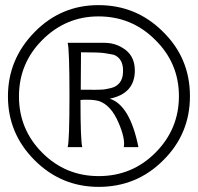

<svg xmlns="http://www.w3.org/2000/svg" viewBox="-20 -712 772 749"><path d="M616 -86Q513 17 365 17Q219 17 115 -87Q11 -191 11 -336Q11 -481 115 -587Q218 -692 364 -692Q512 -692 616 -588Q721 -485 721 -337Q721 -189 616 -86ZM585 -557Q494 -648 364 -648Q237 -648 145 -556Q54 -465 54 -336Q54 -207 145 -116Q236 -25 365 -25Q495 -25 586 -116Q678 -208 678 -337Q678 -466 585 -557ZM520 -138H463Q469 -171 443 -232Q413 -303 365 -318Q347 -323 319 -323Q303 -323 294 -322Q294 -163 301 -138H244Q251 -163 251 -338Q251 -518 244 -545H386Q426 -545 457 -526Q506 -498 506 -437Q506 -347 408 -327Q487 -302 520 -138ZM460 -437Q460 -483 425 -498Q412 -501 386 -505Q366 -508 296 -508L295 -362Q364 -361 385 -363Q417 -368 428 -374Q461 -391 460 -437Z"/></svg>

Font: GFS Neohellenic Rg
Style: Italic
Weight: 400
Italic angle: -12°
Designer: Takis Katsoulidis and George D. Matthiopoulos
Foundry: Takis Katsoulidis and George D. Matthiopoulos
Version: Version 1.0